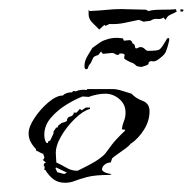

<svg xmlns="http://www.w3.org/2000/svg" viewBox="-20 -419 418 416"><path d="M121 -23Q106 -23 96 -30.5Q86 -38 78 -51H76L77 -59L75 -58V-64L80 -68H78L72 -73H74L76 -77V-79L74 -84V-86H72L58 -93V-96Q51 -103 46.5 -111.5Q42 -120 42 -130Q42 -144 54.5 -163Q67 -182 84.5 -197Q102 -212 116 -212Q123 -219 136 -219L139 -222L144 -221Q155 -226 168 -224L169 -226H225Q233 -226 245.5 -222Q258 -218 265 -216Q274 -206 289 -200.5Q304 -195 304 -178Q304 -157 292 -138Q280 -119 264 -108H263Q262 -105 253.5 -98.5Q245 -92 235.5 -85.5Q226 -79 223 -76L220 -67Q213 -67 207 -62.5Q201 -58 201 -51Q203 -47 210 -44.5Q217 -42 222 -42L218 -40Q186 -40 169 -35.5Q152 -31 142 -27Q132 -23 121 -23ZM148 -49Q179 -64 191.5 -72.5Q204 -81 209 -87.5Q214 -94 222 -105Q230 -116 251 -136V-138Q247 -138 244 -139Q245 -148 248.5 -156.5Q252 -165 252 -175Q252 -193 238.5 -204.5Q225 -216 208 -216Q199 -216 189.5 -214Q180 -212 172 -209L159 -210Q143 -204 123.5 -192Q104 -180 90 -163.5Q76 -147 76 -127Q76 -117 80 -110L84 -109V-112L89 -115L96 -130V-134L102 -143L104 -142L107 -148L112 -151V-152Q115 -153 118.5 -154Q122 -155 125 -157Q125 -165 132 -166.5Q139 -168 140 -175H146L153 -183L157 -180L166 -186H175V-183Q160 -179 142 -161.5Q124 -144 112 -123Q100 -102 101 -85L102 -67Q113 -62 124 -55.5Q135 -49 148 -49ZM119 -42 125 -45 102 -56 100 -55 104 -46ZM171 -273Q170 -269 167 -269Q163 -269 163 -276Q163 -287 170 -298.5Q177 -310 180 -315Q187 -320 194.5 -325.5Q202 -331 210 -333Q215 -335 221 -336Q227 -337 232 -337Q237 -337 239.5 -336.5Q242 -336 245 -336Q247 -336 247.5 -333Q248 -330 250 -331L260 -332Q264 -332 265.5 -329Q267 -326 267 -325Q272 -324 272.5 -318Q273 -312 278 -315Q282 -317 284 -317Q290 -317 294 -312.5Q298 -308 303 -309H308Q312 -309 316.5 -309.5Q321 -310 324 -311Q328 -313 332 -319Q336 -325 340 -332Q342 -337 345 -336.5Q348 -336 346 -329Q345 -324 342.5 -316Q340 -308 339 -306Q337 -303 335.5 -301Q334 -299 328 -294Q327 -293 322 -289.5Q317 -286 312 -286Q311 -286 309 -286.5Q307 -287 303 -285Q302 -284 302 -282Q302 -279 296 -277Q290 -275 287 -274Q284 -274 281.5 -274.5Q279 -275 276 -276Q269 -283 263 -284Q259 -286 253.5 -289Q248 -292 249 -295L250 -299Q250 -304 239 -303Q238 -300 235 -300Q232 -300 228.5 -302.5Q225 -305 220 -304L210 -303Q207 -303 204.5 -302.5Q202 -302 200 -306Q200 -307 199.5 -307Q199 -307 199 -307Q198 -307 196.5 -304.5Q195 -302 193 -300Q190 -299 186.5 -297.5Q183 -296 182 -294L177 -283Q176 -282 173.5 -278.5Q171 -275 171 -273ZM195 -355Q188 -362 180 -370Q172 -378 172 -388V-398L174 -395Q194 -396 215 -398Q236 -400 255 -399L296 -398L302 -395Q310 -398 330.5 -398Q351 -398 361 -399L363 -394Q356 -390 349 -387Q342 -384 339 -376L334 -381Q329 -377 321 -378Q313 -379 306 -374L291 -372L281 -376Q266 -373 250 -369.5Q234 -366 217 -367L209 -363L206 -365ZM371 -394V-399L378 -398L376 -394Z"/></svg>

Font: Kolker Brush
Style: Regular
Weight: 400
Designer: Robert E. Leuschke
Foundry: Robert E. Leuschke
Version: Version 1.010; ttfautohint (v1.8.3)